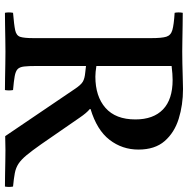

<svg xmlns="http://www.w3.org/2000/svg" viewBox="-12 -730 743 758"><g transform="rotate(90 359.0 -350.5)"><path d="M266 -316 240 -319V-124Q240 -93 242 -75Q244 -57 252.5 -49Q261 -41 280.5 -37.5Q300 -34 335 -31Q338 -15 335 1Q315 1 287 0.5Q259 0 231 -0.5Q203 -1 184 -1Q166 -1 137 -0.5Q108 0 79 0.5Q50 1 30 1Q27 -14 30 -31Q78 -35 99 -39.5Q120 -44 125 -59.5Q130 -75 130 -111V-577Q130 -618 124.5 -636Q119 -654 98 -660Q77 -666 30 -669Q27 -684 30 -701Q49 -701 79.5 -700.5Q110 -700 139.5 -699.5Q169 -699 183 -699Q201 -699 229.5 -699.5Q258 -700 286.5 -701Q315 -702 331 -702Q394 -702 448.5 -685Q503 -668 536.5 -629.5Q570 -591 570 -526Q570 -462 531.5 -412Q493 -362 410 -337V-334Q425 -322 444 -294L549 -142Q575 -105 592.5 -84Q610 -63 626 -52.5Q642 -42 663 -38Q684 -34 716 -31Q719 -15 716 1Q697 1 669 0.5Q641 0 615 -0.5Q589 -1 573 -1Q557 -1 545 -0.5Q533 0 517 0L332 -273Q315 -299 302 -306.5Q289 -314 266 -316ZM240 -360Q253 -358 263 -357Q273 -356 282 -356Q360 -356 405.5 -396Q451 -436 451 -514Q451 -585 411.5 -623Q372 -661 295 -661Q285 -661 270.5 -660Q256 -659 240 -657Z"/></g></svg>

Font: Tiro Tamil
Style: Regular
Weight: 400
Designer: Tamil: Fernando Mello & Fiona Ross. Latin: John Hudson.
Foundry: Tiro Typeworks Ltd.
Version: Version 1.52